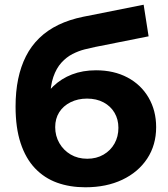

<svg xmlns="http://www.w3.org/2000/svg" viewBox="-20 -782 713 814"><path d="M342 12Q276 12 222 -7.5Q168 -27 128.5 -68.5Q89 -110 67.5 -175Q46 -240 46 -330Q46 -394 57 -447Q68 -500 90 -543.5Q112 -587 146.5 -620.5Q181 -654 227.5 -676.5Q274 -699 333 -711L589 -762L610 -628L384 -583Q364 -579 338.5 -572.5Q313 -566 287.5 -553Q262 -540 240.5 -516.5Q219 -493 206 -455.5Q193 -418 193 -363Q193 -346 194.5 -337Q196 -328 197.5 -318Q199 -308 199 -287L149 -336Q171 -383 205.5 -416Q240 -449 285.5 -466.5Q331 -484 387 -484Q463 -484 520.5 -453.5Q578 -423 610 -368Q642 -313 642 -243Q642 -167 604 -109.5Q566 -52 498.5 -20Q431 12 342 12ZM350 -109Q389 -109 419 -126.5Q449 -144 465.5 -173.5Q482 -203 482 -240Q482 -276 465.5 -304Q449 -332 419 -348Q389 -364 349 -364Q310 -364 279 -348.5Q248 -333 231 -306Q214 -279 214 -243Q214 -206 231.5 -175.5Q249 -145 279.5 -127Q310 -109 350 -109Z"/></svg>

Font: MOST Montserrat
Style: Bold
Weight: 700
Designer: Julieta Ulanovsky
Foundry: Julieta Ulanovsky
Version: Version 8.000;March 11, 2024;FontCreator 15.0.0.2926 64-bit